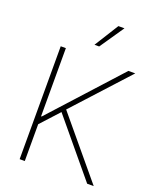

<svg xmlns="http://www.w3.org/2000/svg" viewBox="-168 -1032 920 1130"><g transform="rotate(20 292.0 -467.5)"><path d="M95.7 -707H127.9V-280.3H131.8L519.5 -707H562.5L252.9 -368.2L559.6 0H518.6L232.4 -344.7L127.9 -230.5V0H95.7ZM374 -934.6H412.1L308.6 -783.2H279.3Z"/></g></svg>

Font: Pretendard JP Thin
Style: Regular
Weight: 100
Designer: Base glyphs from Inter by Rasmus Andersson; Hangeul glyphs from Noto Sans CJK(Source Han Sans) by Jang Soo-young and Kan
Foundry: Kil Hyung-jin
Version: Version 1.309